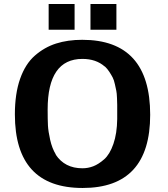

<svg xmlns="http://www.w3.org/2000/svg" viewBox="-20 -914 834 955"><path d="M222 -766V-894H351V-766ZM430 -766V-894H559V-766ZM54 -345Q54 -448 80 -522Q106 -596 153.5 -637.5Q201 -679 259 -697.5Q317 -716 389 -716Q727 -716 727 -343Q727 21 391 21Q54 21 54 -345ZM217 -369Q217 -318 218.5 -289.5Q220 -261 229.5 -218.5Q239 -176 258 -145H257Q302 -77 390 -77Q418 -77 444 -87Q470 -97 498 -121.5Q526 -146 544 -198Q562 -250 563 -322Q563 -327 563 -355.5Q563 -384 563 -392Q563 -400 562 -425.5Q561 -451 558.5 -462.5Q556 -474 551.5 -495Q547 -516 540.5 -528.5Q534 -541 524 -556.5Q514 -572 501 -584V-583Q458 -621 390 -621Q217 -621 217 -369Z"/></svg>

Font: Coval
Style: Black
Weight: 1000
Foundry: Context Ltd
Version: Version 001.000